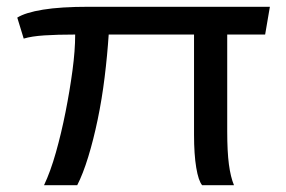

<svg xmlns="http://www.w3.org/2000/svg" viewBox="-20 -547 845 567"><path d="M110 0Q129 -40 145 -96.5Q161 -153 173.5 -216Q186 -279 194 -338.5Q202 -398 202 -445Q149 -445 111 -442.5Q73 -440 50 -433L31 -495Q55 -510 107 -518.5Q159 -527 243 -527H777L763 -445H651V-159Q651 -99 656 -61.5Q661 -24 671 0H577Q566 -13 559.5 -52Q553 -91 553 -149V-445H301Q297 -384 289 -319Q281 -254 268.5 -194Q256 -134 240.5 -83.5Q225 -33 208 0Z"/></svg>

Font: Archivo Expanded
Style: Regular
Weight: 400
Width: 7
Designer: Hector Gatti
Foundry: Omnibus-Type
Version: Version 2.001